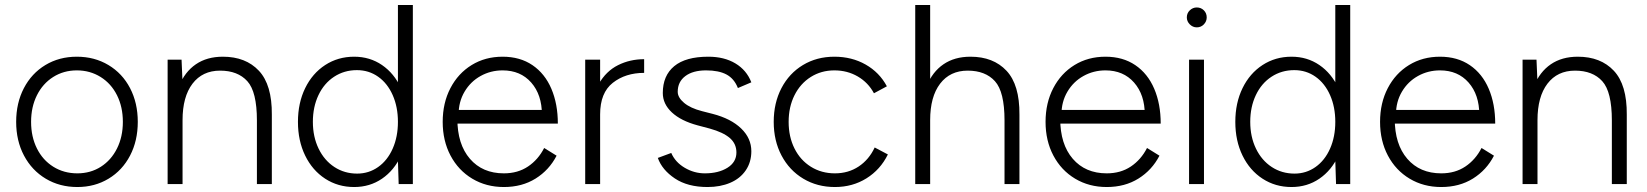

<svg xmlns="http://www.w3.org/2000/svg" viewBox="-20 -740 6621 772"><path d="M45 -250Q45 -326 76 -385.5Q107 -445 162.5 -478.5Q218 -512 289 -512Q360 -512 416 -478.5Q472 -445 503 -385.5Q534 -326 534 -250Q534 -174 503 -114.5Q472 -55 416.5 -21.5Q361 12 291 12Q220 12 164 -21.5Q108 -55 76.5 -114.5Q45 -174 45 -250ZM474 -250Q474 -310 450.5 -357Q427 -404 384.5 -430.5Q342 -457 289 -457Q236 -457 194 -430.5Q152 -404 128.5 -357Q105 -310 105 -250Q105 -190 128.5 -143Q152 -96 194.5 -69.5Q237 -43 291 -43Q344 -43 385.5 -69.5Q427 -96 450.5 -143Q474 -190 474 -250Z M654 -500H710L714 -408V0H654ZM1013 -256H1073V0H1013ZM865 -456Q794 -456 754 -403.5Q714 -351 714 -257H677Q677 -337 700 -394Q723 -451 767.5 -481.5Q812 -512 876 -512Q968 -512 1021 -455.5Q1074 -399 1073 -279V-256H1013Q1013 -371 974.5 -413.5Q936 -456 865 -456Z M1580 -93V-720H1640V0H1583ZM1178 -250Q1178 -326 1207 -385.5Q1236 -445 1287.5 -478.5Q1339 -512 1404 -512Q1467 -512 1516 -478.5Q1565 -445 1592.5 -385.5Q1620 -326 1620 -250Q1620 -174 1592.5 -114.5Q1565 -55 1516 -21.5Q1467 12 1404 12Q1339 12 1287.5 -21.5Q1236 -55 1207 -114.5Q1178 -174 1178 -250ZM1580 -250Q1580 -310 1559 -357.5Q1538 -405 1500.5 -431.5Q1463 -458 1415 -458Q1364 -458 1323.5 -431.5Q1283 -405 1260.5 -357.5Q1238 -310 1238 -250Q1238 -190 1261 -142.5Q1284 -95 1324.5 -68.5Q1365 -42 1416 -42Q1463 -42 1500.5 -68.5Q1538 -95 1559 -142.5Q1580 -190 1580 -250Z M1760 -250Q1760 -326 1791 -385.5Q1822 -445 1876.5 -478.5Q1931 -512 2001 -512Q2071 -512 2121 -478Q2171 -444 2197 -383Q2223 -322 2223 -243H1796L1819 -262Q1819 -160 1869.5 -101.5Q1920 -43 2006 -43Q2062 -43 2103 -70.5Q2144 -98 2168 -145L2218 -114Q2188 -56 2133.5 -22Q2079 12 2006 12Q1935 12 1879 -21.5Q1823 -55 1791.5 -114.5Q1760 -174 1760 -250ZM1799 -298H2184L2159 -279Q2159 -359 2116 -408Q2073 -457 2001 -457Q1953 -457 1912.5 -434.5Q1872 -412 1848 -371.5Q1824 -331 1824 -280Z M2570 -502V-447Q2495 -447 2444 -407Q2393 -367 2393 -280L2358 -274Q2358 -351 2387.5 -402.5Q2417 -454 2465 -478Q2513 -502 2570 -502ZM2333 -500H2393V0H2333Z M2625 -105 2679 -125Q2695 -88 2733 -65.5Q2771 -43 2814 -43Q2869 -43 2905 -65.5Q2941 -88 2941 -127Q2941 -162 2914.5 -185Q2888 -208 2834 -223L2785 -236Q2718 -254 2681.5 -288Q2645 -322 2645 -366Q2645 -436 2691 -474Q2737 -512 2828 -512Q2892 -512 2937 -485Q2982 -458 3001 -409L2947 -386Q2932 -424 2901 -440.5Q2870 -457 2819 -457Q2766 -457 2735.5 -434Q2705 -411 2705 -371Q2705 -348 2730.5 -326.5Q2756 -305 2803 -293L2846 -282Q2919 -263 2960 -223.5Q3001 -184 3001 -132Q3001 -88 2978.5 -55Q2956 -22 2916 -5Q2876 12 2825 12Q2745 12 2693.5 -22.5Q2642 -57 2625 -105Z M3091 -250Q3091 -326 3122 -385.5Q3153 -445 3208.5 -478.5Q3264 -512 3335 -512Q3405 -512 3460.5 -480.5Q3516 -449 3546 -393L3494 -365Q3471 -408 3429 -432.5Q3387 -457 3335 -457Q3282 -457 3240 -430.5Q3198 -404 3174.5 -357Q3151 -310 3151 -250Q3151 -190 3174.5 -143Q3198 -96 3240.5 -69.5Q3283 -43 3337 -43Q3391 -43 3432.5 -70.5Q3474 -98 3497 -147L3550 -119Q3520 -58 3464 -23Q3408 12 3337 12Q3266 12 3210 -21.5Q3154 -55 3122.5 -114.5Q3091 -174 3091 -250Z M3660 -720H3720V0H3660ZM4019 -256H4079V0H4019ZM3871 -456Q3800 -456 3760 -403.5Q3720 -351 3720 -257H3683Q3683 -337 3706 -394Q3729 -451 3773.5 -481.5Q3818 -512 3882 -512Q3974 -512 4027 -455.5Q4080 -399 4079 -279V-256H4019Q4019 -371 3980.5 -413.5Q3942 -456 3871 -456Z M4184 -250Q4184 -326 4215 -385.5Q4246 -445 4300.5 -478.5Q4355 -512 4425 -512Q4495 -512 4545 -478Q4595 -444 4621 -383Q4647 -322 4647 -243H4220L4243 -262Q4243 -160 4293.5 -101.5Q4344 -43 4430 -43Q4486 -43 4527 -70.5Q4568 -98 4592 -145L4642 -114Q4612 -56 4557.5 -22Q4503 12 4430 12Q4359 12 4303 -21.5Q4247 -55 4215.5 -114.5Q4184 -174 4184 -250ZM4223 -298H4608L4583 -279Q4583 -359 4540 -408Q4497 -457 4425 -457Q4377 -457 4336.5 -434.5Q4296 -412 4272 -371.5Q4248 -331 4248 -280Z M4761 -500H4821V0H4761ZM4752 -670Q4752 -687 4764 -698.5Q4776 -710 4792 -710Q4809 -710 4820.5 -698.5Q4832 -687 4832 -670Q4832 -654 4820.5 -642Q4809 -630 4792 -630Q4776 -630 4764 -642Q4752 -654 4752 -670Z M5349 -93V-720H5409V0H5352ZM4947 -250Q4947 -326 4976 -385.5Q5005 -445 5056.5 -478.5Q5108 -512 5173 -512Q5236 -512 5285 -478.5Q5334 -445 5361.5 -385.5Q5389 -326 5389 -250Q5389 -174 5361.5 -114.5Q5334 -55 5285 -21.5Q5236 12 5173 12Q5108 12 5056.5 -21.5Q5005 -55 4976 -114.5Q4947 -174 4947 -250ZM5349 -250Q5349 -310 5328 -357.5Q5307 -405 5269.5 -431.5Q5232 -458 5184 -458Q5133 -458 5092.5 -431.5Q5052 -405 5029.5 -357.5Q5007 -310 5007 -250Q5007 -190 5030 -142.5Q5053 -95 5093.5 -68.5Q5134 -42 5185 -42Q5232 -42 5269.5 -68.5Q5307 -95 5328 -142.5Q5349 -190 5349 -250Z M5529 -250Q5529 -326 5560 -385.5Q5591 -445 5645.5 -478.5Q5700 -512 5770 -512Q5840 -512 5890 -478Q5940 -444 5966 -383Q5992 -322 5992 -243H5565L5588 -262Q5588 -160 5638.5 -101.5Q5689 -43 5775 -43Q5831 -43 5872 -70.5Q5913 -98 5937 -145L5987 -114Q5957 -56 5902.5 -22Q5848 12 5775 12Q5704 12 5648 -21.5Q5592 -55 5560.5 -114.5Q5529 -174 5529 -250ZM5568 -298H5953L5928 -279Q5928 -359 5885 -408Q5842 -457 5770 -457Q5722 -457 5681.5 -434.5Q5641 -412 5617 -371.5Q5593 -331 5593 -280Z M6102 -500H6158L6162 -408V0H6102ZM6461 -256H6521V0H6461ZM6313 -456Q6242 -456 6202 -403.5Q6162 -351 6162 -257H6125Q6125 -337 6148 -394Q6171 -451 6215.5 -481.5Q6260 -512 6324 -512Q6416 -512 6469 -455.5Q6522 -399 6521 -279V-256H6461Q6461 -371 6422.5 -413.5Q6384 -456 6313 -456Z"/></svg>

Font: Oak Sans Light
Style: Regular
Weight: 400
Designer: Erik Kennedy, Walven
Foundry: Erik Kennedy, Walven
Version: Version 1.100;Glyphs 3.1.2 (3151)